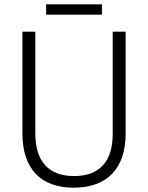

<svg xmlns="http://www.w3.org/2000/svg" viewBox="-20 -861 687 891"><path d="M453 -841H194V-793H453ZM563 -241V-714H503V-239C503 -109 439 -44 324 -44C208 -44 144 -109 144 -242V-714H84V-242C84 -79 168 10 322 10C475 10 563 -77 563 -241Z"/></svg>

Font: Noto Sans Bengali SemiCondensed Light
Style: Regular
Weight: 300
Width: 4
Designer: Joana Ranito - Universal Thirst; Jelle Bosma - Monotype Design Team
Foundry: Universal Thirst ehf.
Version: Version 3.000